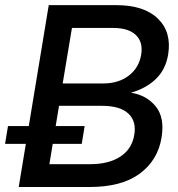

<svg xmlns="http://www.w3.org/2000/svg" viewBox="-51 -748 711 768"><path d="M23.9 0 144 -727.5H413.1Q525.4 -727.5 580.8 -673.3Q636.2 -619.1 621.6 -529.8Q611.3 -469.2 572.3 -431.9Q533.2 -394.5 473.6 -377.4V-377Q535.2 -367.2 571.8 -322.5Q608.4 -277.8 595.2 -197.8Q580.6 -107.4 508.3 -53.7Q436 0 307.1 0ZM146.5 -91.3H310.1Q384.3 -91.3 430.7 -121.8Q477.1 -152.3 486.3 -209.5Q495.1 -263.2 462.2 -293.9Q429.2 -324.7 356.9 -324.7H185.1ZM199.7 -414.1H360.8Q422.9 -414.1 463.9 -445.3Q504.9 -476.6 513.7 -529.3Q522 -579.1 492.7 -607.7Q463.4 -636.2 401.9 -636.2H236.8ZM-30.8 -172.4 -19 -243.7H287.6L275.9 -172.4Z"/></svg>

Font: Inter Display Medium
Style: Italic
Weight: 500
Italic angle: -9.39999°
Designer: Rasmus Andersson
Foundry: rsms
Version: Version 4.000;git-a52131595